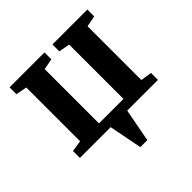

<svg xmlns="http://www.w3.org/2000/svg" viewBox="-192 -706 1056 1056"><g transform="rotate(-45 336.5 -177.5)"><path d="M310 193 272.5 0H33V-54L98.5 -64V-482.5L34 -494.5V-548H305.5V-494.5L241.5 -482.5V-60H432V-482.5L367.5 -494.5V-548H639V-494.5L575 -482.5V-64L640 -54V0H401L364.5 193Z"/></g></svg>

Font: Merriweather 36pt
Style: Bold
Weight: 700
Designer: Eben Sorkin
Foundry: Eben Sorkin
Version: Version 2.100